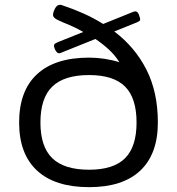

<svg xmlns="http://www.w3.org/2000/svg" viewBox="-20 -767 731 793"><path d="M348 6Q207 6 133 -62.5Q59 -131 59 -261Q59 -392 133 -460.5Q207 -529 348 -529Q380 -529 412.5 -524Q445 -519 473 -510Q456 -538 430 -562Q404 -586 374 -606L232 -549Q228 -547 224 -547Q216 -547 209.5 -558.5Q203 -570 203 -579Q203 -584 207.5 -587Q212 -590 219 -593L324 -635Q303 -647 282.5 -656.5Q262 -666 244 -673Q215 -685 207 -691.5Q199 -698 199 -705Q199 -716 207 -731.5Q215 -747 227 -747Q232 -747 235 -746Q283 -730 325.5 -711Q368 -692 406 -668L530 -718Q535 -720 536.5 -720Q538 -720 539 -720Q549 -720 554 -705.5Q559 -691 559 -687Q559 -682 555 -679.5Q551 -677 544 -674L452 -637Q537 -573 584.5 -480Q632 -387 632 -261Q632 -131 559.5 -62.5Q487 6 348 6ZM348 -66Q449 -66 496.5 -113.5Q544 -161 544 -261Q544 -362 496.5 -409.5Q449 -457 348 -457Q245 -457 196 -409.5Q147 -362 147 -261Q147 -161 196 -113.5Q245 -66 348 -66Z"/></svg>

Font: Asap Expanded
Style: Regular
Weight: 400
Width: 7
Designer: Pablo Cosgaya
Foundry: Omnibus-Type
Version: Version 3.001; ttfautohint (v1.8.4.7-5d5b)